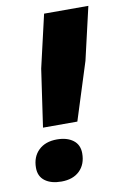

<svg xmlns="http://www.w3.org/2000/svg" viewBox="-79 -707 489 762"><g transform="rotate(-10 166.0 -326.0)"><path d="M71 -215.2 104.6 -447.2 153.8 -660H332.2L283 -447.2L209.4 -215.2ZM106.2 8.2Q65 8.2 40.4 -10Q15.8 -28.2 15.8 -62.8Q15.8 -107 43 -133.3Q70.2 -159.6 116.8 -159.6Q157.4 -159.6 182 -141.1Q206.6 -122.6 206.6 -88Q206.6 -43.8 179.9 -17.8Q153.2 8.2 106.2 8.2Z"/></g></svg>

Font: Work Sans
Style: Italic
Weight: 400
Italic angle: -13°
Designer: Wei Huang
Foundry: Wei Huang
Version: Version 2.012